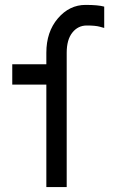

<svg xmlns="http://www.w3.org/2000/svg" viewBox="-20 -760 459 783"><path d="M405 -646V-733Q380 -740 329 -740Q263 -740 216 -685Q169 -630 169 -545V-498H30V-415H169V3H252V-545Q252 -598 275 -627Q298 -656 334 -656Q369 -656 387 -651Z"/></svg>

Font: Sawarabi Gothic
Style: Regular
Weight: 400
Designer: mshio (mshio@users.sourceforge.jp)
Version: Version 20141215